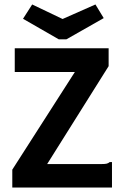

<svg xmlns="http://www.w3.org/2000/svg" viewBox="-20 -839 540 859"><path d="M35 -80 315 -517H46V-623H466V-543L191 -105H434Q451 -105 458 -107Q465 -109 471 -114H481V-105V0H35ZM407 -819 444 -758 277 -663H243L83 -755L124 -819L260 -754Z"/></svg>

Font: Inconsolata ExtraBold
Style: Regular
Weight: 800
Designer: Raph Levien, Cyreal, Brenton Simpson
Foundry: Raph Levien, Cyreal, Google
Version: Version 3.001